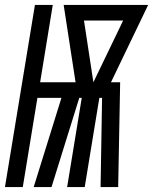

<svg xmlns="http://www.w3.org/2000/svg" viewBox="-49 -755 618 775"><path d="M-29 0 92 -735H164L113 -423H256L208 -735H549L399 -423H436L428 0H357L363 -360H352L293 0H222L281 -360H271L159 0H87L199 -360H102L43 0ZM328 -423 448 -672H290Z"/></svg>

Font: Iosevka Medium
Style: Italic
Weight: 500
Italic angle: -9°
Monospace: yes
Designer: Belleve Invis
Foundry: Belleve Invis
Version: Version 32.5.0; ttfautohint (v1.8.4)